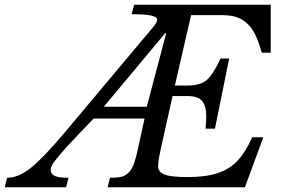

<svg xmlns="http://www.w3.org/2000/svg" viewBox="-105 -790 1196 810"><path d="M928.2 0H349.1L358.9 -40Q389.6 -40 407.2 -44.2Q424.8 -48.3 438.7 -63Q452.6 -77.6 460.7 -100.8Q468.8 -124 478 -167L504.9 -290H290L227.1 -224.1Q174.8 -169.9 148.2 -138.2Q121.6 -106.4 115.2 -95Q108.9 -83.5 108.9 -74.2Q108.9 -55.7 125.7 -47.9Q142.6 -40 184.1 -40L173.8 0H-85L-75.2 -40Q-27.8 -40 23.9 -80.8Q75.7 -121.6 168 -231L542 -676.8Q558.1 -696.8 558.1 -706.1Q558.1 -718.8 533 -724.4Q507.8 -730 450.2 -730L460.9 -770H1037.1V-567.9H999Q986.3 -615.2 970.5 -646.2Q954.6 -677.2 933.3 -694.8Q912.1 -712.4 888.2 -719.2Q864.3 -726.1 831.1 -726.1H701.2L632.8 -429.2H686Q739.3 -429.2 766.4 -451.7Q793.5 -474.1 825.2 -543H861.8L801.8 -247.1H762.2Q765.1 -276.9 765.1 -298.8Q765.1 -344.2 747.3 -364.5Q729.5 -384.8 685.1 -384.8H623L574.2 -166Q562 -111.3 562 -88.9Q562 -64 589.4 -53.5Q616.7 -43 686 -43Q763.2 -43 813.2 -59.6Q863.3 -76.2 897 -111.8Q930.7 -147.5 959 -210.9H1005.9ZM333 -339.8H514.2L596.2 -649.9H591.8Z"/></svg>

Font: Libre Baskerville
Style: Italic
Weight: 400
Designer: Pablo Impallari, Rodrigo Fuenzalida
Foundry: Pablo Impallari, Rodrigo Fuenzalida
Version: Version 1.000